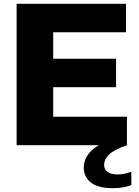

<svg xmlns="http://www.w3.org/2000/svg" viewBox="-20 -760 725 1005"><path d="M67 0V-740H639.5V-591H258.5V-452.5H587.5V-303.5H258.5V-149H644.5V0ZM570 225Q493 225 455.8 195.5Q418.5 166 418.5 117Q418.5 70 456.8 30.2Q495 -9.5 596 -37L644.5 0Q575 24.5 550 49.8Q525 75 525 103Q525 126 542.2 139.5Q559.5 153 597.5 153Q611.5 153 628.8 149.8Q646 146.5 667.5 139V209Q646.5 216.5 623 220.8Q599.5 225 570 225Z"/></svg>

Font: Encode Sans Semi Expanded ExtraBold
Style: Regular
Weight: 800
Width: 6
Designer: Multiple Designers
Foundry: Impallari Type
Version: Version 3.000; ttfautohint (v1.8.3) -l 8 -r 50 -G 200 -x 14 